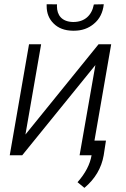

<svg xmlns="http://www.w3.org/2000/svg" viewBox="-20 -739 600 914"><path d="M426.8 -717.8C417 -665.5 382.8 -634.3 329.1 -634.3C328.1 -634.3 327.6 -634.3 327.1 -634.3C274.4 -635.7 251 -666.5 251 -710C251 -712.4 251.5 -715.3 251.5 -718.3L202.1 -718.8C202.1 -715.8 202.1 -712.9 202.1 -710C202.1 -676.8 212.9 -648.9 235.4 -627C257.3 -605 287.6 -593.3 326.2 -592.8C328.1 -592.8 330.6 -592.8 332.5 -592.8C369.1 -592.8 400.9 -603.5 427.2 -626C454.1 -647.9 469.7 -679.2 474.1 -718.8ZM101.1 -98.6 175.8 -528.3H118.2L26.4 0H85.9L434.1 -429.2L358.9 0H416C408.7 43 386.7 85.9 349.1 128.4L381.8 155.3C432.1 113.3 462.9 61.5 473.6 0.5L484.4 -69.8H429.7L509.3 -528.3H449.2Z"/></svg>

Font: Roboto Light
Style: Italic
Weight: 300
Italic angle: -12°
Designer: Google
Version: Version 2.137; 2017